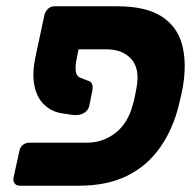

<svg xmlns="http://www.w3.org/2000/svg" viewBox="-20 -591 624 611"><path d="M230 -434 222 -394Q219 -374 222 -360.5Q225 -347 237 -343L263 -333Q271 -330 273.5 -321.5Q276 -313 274 -303L264 -254Q261 -239 246.5 -231Q232 -223 213 -225L173 -231Q142 -237 119.5 -259Q97 -281 89.5 -318.5Q82 -356 92 -406L122 -546Q126 -557 134 -564Q142 -571 153 -571H353Q443 -571 493 -539.5Q543 -508 559 -450.5Q575 -393 562 -315Q559 -300 556 -285.5Q553 -271 549 -256Q530 -179 489 -121Q448 -63 384.5 -31.5Q321 0 231 0H43Q32 0 26.5 -7.5Q21 -15 23 -25L42 -112Q44 -123 53 -130Q62 -137 73 -137H256Q308 -137 347.5 -168Q387 -199 402 -256Q407 -271 409.5 -285.5Q412 -300 415 -315Q425 -373 397.5 -403.5Q370 -434 318 -434Z"/></svg>

Font: Rubik
Style: Bold Italic
Weight: 700
Italic angle: -12°
Designer: Hubert and Fischer
Foundry: Hubert and Fischer
Version: Version 2.300;gftools[0.9.30]